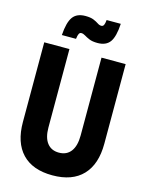

<svg xmlns="http://www.w3.org/2000/svg" viewBox="-151 -1135 952 1244"><g transform="rotate(15 325.0 -512.5)"><path d="M52 -800H221V-274Q221 -206 249 -170Q277 -134 328 -134Q380 -134 408 -171Q436 -208 436 -278V-800H598V-266Q598 -128 528 -54.5Q458 19 325 19Q192 19 122 -54.5Q52 -128 52 -266ZM150 -875Q156 -962 182.5 -998Q209 -1034 266 -1034Q301 -1034 321.5 -1025.5Q342 -1017 355 -1008Q368 -999 381 -999Q392 -999 397.5 -1009.5Q403 -1020 405 -1044H500Q495 -957 469 -921Q443 -885 386 -885Q351 -885 330 -894Q309 -903 295.5 -911.5Q282 -920 269 -920Q259 -920 253.5 -910Q248 -900 245 -875Z"/></g></svg>

Font: Martian Mono SemiCondensed
Style: Bold
Weight: 700
Width: 4
Designer: Roman Shamin
Foundry: Evil Martians
Version: Version 1.000